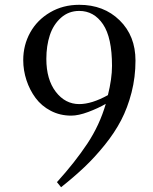

<svg xmlns="http://www.w3.org/2000/svg" viewBox="-20 -472 635 795"><path d="M76.2 -223.1Q76.2 -285.2 105 -337.2Q133.8 -389.2 187.3 -420.7Q240.7 -452.1 308.1 -452.1Q409.7 -452.1 475.3 -387.9Q541 -323.7 541 -221.2Q541 -152.8 524.7 -89.1Q508.3 -25.4 481.4 26.1Q454.6 77.6 413.3 128.7Q372.1 179.7 329.8 219.7Q287.6 259.8 232.9 303.2L215.8 282.2Q290.5 199.7 341.6 122.8Q392.6 45.9 418 -42Q386.7 -23.9 345.7 -8.5Q304.7 6.8 274.9 6.8Q228.5 6.8 190.2 -13.2Q151.9 -33.2 127.4 -66.2Q103 -99.1 89.6 -139.9Q76.2 -180.7 76.2 -223.1ZM171.9 -228Q171.9 -143.1 210.9 -92Q250 -41 308.1 -41Q359.9 -41 426.8 -78.1Q443.8 -146.5 443.8 -199.2Q443.8 -316.4 406.5 -371.6Q369.1 -426.8 308.1 -426.8Q264.2 -426.8 232.4 -398.4Q200.7 -370.1 186.3 -326.2Q171.9 -282.2 171.9 -228Z"/></svg>

Font: Dehuti Alt
Style: Bold
Weight: 700
Version: Version 1.2